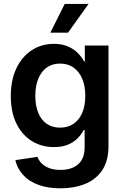

<svg xmlns="http://www.w3.org/2000/svg" viewBox="-20 -766 644 998"><path d="M294.9 212.9Q228 212.9 179 194.6Q129.9 176.3 99.9 143.1Q69.8 109.9 59.6 66.4L174.8 49.3Q181.6 68.4 197 83.7Q212.4 99.1 236.8 108.2Q261.2 117.2 294.9 117.2Q353 117.2 386.5 87.6Q419.9 58.1 419.9 -0.5V-90.3H415Q401.9 -64.9 380.9 -44.7Q359.9 -24.4 330.1 -12.9Q300.3 -1.5 260.3 -1.5Q195.3 -1.5 144.5 -33.4Q93.8 -65.4 64.9 -124.8Q36.1 -184.1 36.1 -266.6Q36.1 -350.1 65.2 -410.9Q94.2 -471.7 145 -504.9Q195.8 -538.1 260.3 -538.1Q300.3 -538.1 330.6 -525.6Q360.8 -513.2 382.3 -492.4Q403.8 -471.7 417.5 -446.3H420.9V-529.3H543.9V-6.8Q543.9 69.8 511.5 118.4Q479 167 422.6 189.9Q366.2 212.9 294.9 212.9ZM292 -102.5Q333 -102.5 362.5 -122.8Q392.1 -143.1 407.7 -180.2Q423.3 -217.3 423.3 -268.1Q423.3 -318.4 407.7 -356Q392.1 -393.6 362.5 -414.6Q333 -435.5 292 -435.5Q252 -435.5 223.1 -415Q194.3 -394.5 179 -356.9Q163.6 -319.3 163.6 -268.1Q163.6 -216.3 179 -179.2Q194.3 -142.1 223.1 -122.3Q252 -102.5 292 -102.5ZM241.7 -596.2 316.4 -745.6H440.4L333.5 -596.2Z"/></svg>

Font: Inter 24pt SemiBold
Style: Regular
Weight: 600
Designer: Rasmus Andersson
Foundry: rsms
Version: Version 4.001;git-66647c0bb